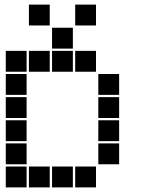

<svg xmlns="http://www.w3.org/2000/svg" viewBox="-20 -815 640 830"><path d="M106 -795Q105 -795 105 -795Q105 -795 105 -794V-706Q105 -705 105 -705Q105 -705 106 -705H194Q195 -705 195 -705Q195 -705 195 -706V-794Q195 -795 195 -795Q195 -795 194 -795ZM306 -795Q305 -795 305 -795Q305 -795 305 -794V-706Q305 -705 305 -705Q305 -705 306 -705H394Q395 -705 395 -705Q395 -705 395 -706V-794Q395 -795 395 -795Q395 -795 394 -795ZM206 -695Q205 -695 205 -695Q205 -695 205 -694V-606Q205 -605 205 -605Q205 -605 206 -605H294Q295 -605 295 -605Q295 -605 295 -606V-694Q295 -695 295 -695Q295 -695 294 -695ZM6 -595Q5 -595 5 -595Q5 -595 5 -594V-506Q5 -505 5 -505Q5 -505 6 -505H94Q95 -505 95 -505Q95 -505 95 -506V-594Q95 -595 95 -595Q95 -595 94 -595ZM106 -595Q105 -595 105 -595Q105 -595 105 -594V-506Q105 -505 105 -505Q105 -505 106 -505H194Q195 -505 195 -505Q195 -505 195 -506V-594Q195 -595 195 -595Q195 -595 194 -595ZM206 -595Q205 -595 205 -595Q205 -595 205 -594V-506Q205 -505 205 -505Q205 -505 206 -505H294Q295 -505 295 -505Q295 -505 295 -506V-594Q295 -595 295 -595Q295 -595 294 -595ZM306 -595Q305 -595 305 -595Q305 -595 305 -594V-506Q305 -505 305 -505Q305 -505 306 -505H394Q395 -505 395 -505Q395 -505 395 -506V-594Q395 -595 395 -595Q395 -595 394 -595ZM6 -495Q5 -495 5 -495Q5 -495 5 -494V-406Q5 -405 5 -405Q5 -405 6 -405H94Q95 -405 95 -405Q95 -405 95 -406V-494Q95 -495 95 -495Q95 -495 94 -495ZM406 -495Q405 -495 405 -495Q405 -495 405 -494V-406Q405 -405 405 -405Q405 -405 406 -405H494Q495 -405 495 -405Q495 -405 495 -406V-494Q495 -495 495 -495Q495 -495 494 -495ZM6 -395Q5 -395 5 -395Q5 -395 5 -394V-306Q5 -305 5 -305Q5 -305 6 -305H94Q95 -305 95 -305Q95 -305 95 -306V-394Q95 -395 95 -395Q95 -395 94 -395ZM406 -395Q405 -395 405 -395Q405 -395 405 -394V-306Q405 -305 405 -305Q405 -305 406 -305H494Q495 -305 495 -305Q495 -305 495 -306V-394Q495 -395 495 -395Q495 -395 494 -395ZM6 -295Q5 -295 5 -295Q5 -295 5 -294V-206Q5 -205 5 -205Q5 -205 6 -205H94Q95 -205 95 -205Q95 -205 95 -206V-294Q95 -295 95 -295Q95 -295 94 -295ZM406 -295Q405 -295 405 -295Q405 -295 405 -294V-206Q405 -205 405 -205Q405 -205 406 -205H494Q495 -205 495 -205Q495 -205 495 -206V-294Q495 -295 495 -295Q495 -295 494 -295ZM6 -195Q5 -195 5 -195Q5 -195 5 -194V-106Q5 -105 5 -105Q5 -105 6 -105H94Q95 -105 95 -105Q95 -105 95 -106V-194Q95 -195 95 -195Q95 -195 94 -195ZM406 -195Q405 -195 405 -195Q405 -195 405 -194V-106Q405 -105 405 -105Q405 -105 406 -105H494Q495 -105 495 -105Q495 -105 495 -106V-194Q495 -195 495 -195Q495 -195 494 -195ZM6 -95Q5 -95 5 -95Q5 -95 5 -94V-6Q5 -5 5 -5Q5 -5 6 -5H94Q95 -5 95 -5Q95 -5 95 -6V-94Q95 -95 95 -95Q95 -95 94 -95ZM106 -95Q105 -95 105 -95Q105 -95 105 -94V-6Q105 -5 105 -5Q105 -5 106 -5H194Q195 -5 195 -5Q195 -5 195 -6V-94Q195 -95 195 -95Q195 -95 194 -95ZM206 -95Q205 -95 205 -95Q205 -95 205 -94V-6Q205 -5 205 -5Q205 -5 206 -5H294Q295 -5 295 -5Q295 -5 295 -6V-94Q295 -95 295 -95Q295 -95 294 -95ZM306 -95Q305 -95 305 -95Q305 -95 305 -94V-6Q305 -5 305 -5Q305 -5 306 -5H394Q395 -5 395 -5Q395 -5 395 -6V-94Q395 -95 395 -95Q395 -95 394 -95Z"/></svg>

Font: Doto Black
Style: Regular
Weight: 900
Version: Version 1.000